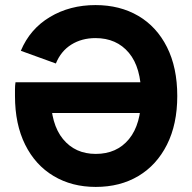

<svg xmlns="http://www.w3.org/2000/svg" viewBox="-20 -723 756 756"><path d="M357 13Q263 13 191 -30Q119 -73 79 -153.5Q39 -234 39 -345Q39 -354 39 -370Q39 -386 41 -399H580V-278H138L180 -345Q180 -234 228 -175.5Q276 -117 357 -117Q440 -117 488 -175.5Q536 -234 536 -345Q536 -457 487.5 -515Q439 -573 356 -573Q302 -573 261 -547.5Q220 -522 200 -473L62 -523Q98 -609 176.5 -656Q255 -703 356 -703Q452 -703 524.5 -660.5Q597 -618 637.5 -537.5Q678 -457 678 -345Q678 -234 637.5 -153.5Q597 -73 525 -30Q453 13 357 13Z"/></svg>

Font: Radio Canada Big SemiBold
Style: Regular
Weight: 600
Designer: Étienne Aubert Bonn
Foundry: Coppers and Brasses
Version: Version 1.001